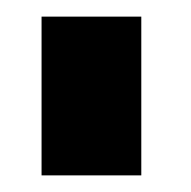

<svg xmlns="http://www.w3.org/2000/svg" viewBox="-20 -720 230 231"><path d="M30 -509V-700H150V-509Z"/></svg>

Font: Promplate
Style: Bold
Weight: 400
Designer: Evgeny Tarasenko
Foundry: Evgeny Tarasenko
Version: Version 1.000